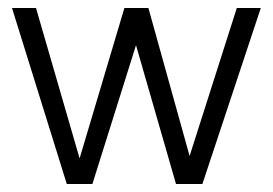

<svg xmlns="http://www.w3.org/2000/svg" viewBox="-20 -460 682 480"><path d="M10 -440 147 0H211L320 -347L420 0H486L632 -440H572L454 -70L351 -440H291L179 -64L70 -440Z"/></svg>

Font: Linear
Style: Regular
Weight: 400
Designer: Braydon G. Fuller
Foundry: Braydon G. Fuller
Version: Version 1.000;PS 001.000;hotconv 1.0.38